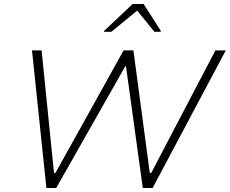

<svg xmlns="http://www.w3.org/2000/svg" viewBox="-20 -940 1149 960"><path d="M212 0 140 -688H188L250 -75H257L598 -688H647L729 -75H736L1057 -688H1109L743 0H694L610 -608H606L261 0ZM500 -781 501 -786 643 -920H698L784 -786L783 -781H752L666 -887L537 -781Z"/></svg>

Font: Saira SemiExpanded ExtraLight
Style: Italic
Weight: 250
Width: 6
Italic angle: -12°
Designer: Hector Gatti with collaboration of the Omnibus-Type team
Foundry: Omnibus-Type
Version: Version 1.101